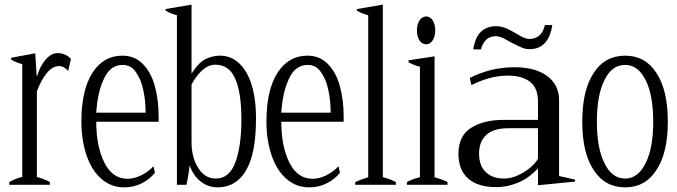

<svg xmlns="http://www.w3.org/2000/svg" viewBox="-20 -797 2918 828"><path d="M20 -12C20 -12 20 0 20 0C20 0 195 0 195 0C195 0 195 -12 195 -12C179 -21 160 -28 139 -34C139 -34 139 -403 139 -403C151 -435 165 -461 181 -481C198 -502 216 -512 235 -512C249 -512 262 -505 274 -491C274 -491 286 -543 286 -543C270 -560 251 -568 228 -568C209 -568 192 -558 176 -539C160 -520 148 -497 141 -471C141 -471 138 -471 138 -471C138 -471 132 -567 132 -567C132 -567 28 -548 28 -548C28 -548 28 -540 28 -540C39 -533 56 -526 76 -520C76 -520 76 -34 76 -34C55 -29 36 -22 20 -12Z M664 -272C664 -272 664 -298 664 -298C664 -345 658 -389 647 -428C636 -467 619 -498 595 -522C572 -545 543 -557 508 -557C453 -557 410 -532 378 -482C347 -433 331 -363 331 -272C331 -217 339 -168 354 -125C369 -82 390 -49 418 -25C446 -1 478 11 515 11C543 11 569 5 592 -7C616 -19 634 -34 648 -52C648 -52 642 -80 642 -80C627 -64 609 -51 589 -41C569 -31 549 -26 530 -26C487 -26 453 -49 430 -96C407 -142 395 -201 395 -272C395 -272 664 -272 664 -272ZM608 -311C608 -311 395 -311 395 -311C399 -371 410 -420 429 -459C447 -498 474 -517 509 -517C533 -517 552 -507 566 -486C581 -465 592 -439 598 -408C605 -376 608 -344 608 -311Z M846 -14C867 3 892 11 919 11C971 11 1012 -13 1041 -62C1070 -111 1084 -186 1084 -287C1084 -345 1077 -394 1064 -435C1051 -475 1032 -506 1009 -526C986 -547 959 -557 929 -557C908 -557 887 -552 866 -542C846 -532 826 -511 806 -480C806 -480 806 -777 806 -777C806 -777 694 -758 694 -758C694 -758 694 -751 694 -751C707 -743 723 -737 743 -731C743 -731 743 0 743 0C743 0 784 0 784 0C791 -32 795 -60 798 -84C808 -54 824 -31 846 -14ZM995 -97C978 -51 950 -27 911 -27C878 -27 853 -43 834 -74C815 -104 806 -142 806 -186C806 -186 806 -432 806 -432C818 -456 833 -476 851 -493C869 -509 888 -518 908 -518C948 -518 977 -498 994 -458C1012 -419 1021 -360 1021 -281C1021 -204 1012 -143 995 -97Z M1462 -272C1462 -272 1462 -298 1462 -298C1462 -345 1456 -389 1445 -428C1434 -467 1417 -498 1393 -522C1370 -545 1341 -557 1306 -557C1251 -557 1208 -532 1176 -482C1145 -433 1129 -363 1129 -272C1129 -217 1137 -168 1152 -125C1167 -82 1188 -49 1216 -25C1244 -1 1276 11 1313 11C1341 11 1367 5 1390 -7C1414 -19 1432 -34 1446 -52C1446 -52 1440 -80 1440 -80C1425 -64 1407 -51 1387 -41C1367 -31 1347 -26 1328 -26C1285 -26 1251 -49 1228 -96C1205 -142 1193 -201 1193 -272C1193 -272 1462 -272 1462 -272ZM1406 -311C1406 -311 1193 -311 1193 -311C1197 -371 1208 -420 1227 -459C1245 -498 1272 -517 1307 -517C1331 -517 1350 -507 1364 -486C1379 -465 1390 -439 1396 -408C1403 -376 1406 -344 1406 -311Z M1512 -12C1512 -12 1512 0 1512 0C1512 0 1687 0 1687 0C1687 0 1687 -12 1687 -12C1670 -21 1651 -28 1631 -33C1631 -33 1631 -777 1631 -777C1631 -777 1519 -758 1519 -758C1519 -758 1519 -751 1519 -751C1532 -743 1548 -737 1568 -731C1568 -731 1568 -33 1568 -33C1541 -24 1522 -17 1512 -12Z M1789 -623C1796 -612 1806 -606 1818 -606C1829 -606 1839 -612 1846 -623C1853 -634 1857 -648 1857 -666C1857 -683 1853 -698 1846 -709C1839 -720 1829 -726 1818 -726C1806 -726 1796 -720 1789 -709C1782 -698 1778 -683 1778 -666C1778 -648 1782 -634 1789 -623ZM1735 -12C1735 -12 1735 0 1735 0C1735 0 1910 0 1910 0C1910 0 1910 -12 1910 -12C1894 -20 1875 -27 1854 -33C1854 -33 1854 -554 1854 -554C1854 -554 1742 -537 1742 -537C1742 -537 1742 -528 1742 -528C1756 -521 1772 -514 1791 -509C1791 -509 1791 -33 1791 -33C1788 -32 1780 -30 1767 -26C1755 -22 1744 -17 1735 -12Z M2054 -660C2037 -643 2026 -618 2021 -584C2021 -584 2054 -584 2054 -584C2058 -601 2066 -615 2077 -626C2088 -636 2102 -641 2117 -641C2126 -641 2135 -639 2145 -635C2155 -630 2167 -624 2182 -615C2203 -604 2219 -597 2230 -592C2241 -587 2252 -585 2263 -585C2292 -585 2314 -594 2331 -613C2347 -631 2357 -656 2362 -689C2362 -689 2330 -689 2330 -689C2325 -668 2317 -653 2306 -644C2294 -634 2280 -629 2265 -629C2256 -629 2247 -631 2238 -635C2229 -639 2218 -645 2205 -653C2188 -663 2173 -671 2160 -676C2147 -681 2133 -684 2119 -684C2092 -684 2071 -676 2054 -660ZM1999 -27C2027 -2 2068 10 2121 10C2151 10 2182 4 2213 -9C2244 -21 2273 -42 2300 -71C2300 -71 2300 2 2300 2C2300 2 2460 -14 2460 -14C2460 -14 2460 -22 2460 -22C2437 -28 2414 -33 2391 -38C2391 -38 2391 -366 2391 -366C2391 -409 2374 -443 2340 -469C2306 -494 2259 -507 2200 -507C2165 -507 2130 -503 2097 -495C2063 -486 2033 -475 2006 -461C2006 -461 2013 -430 2013 -430C2036 -442 2062 -452 2090 -460C2117 -467 2144 -471 2170 -471C2211 -471 2243 -462 2266 -444C2289 -426 2300 -398 2300 -360C2300 -360 2300 -280 2300 -280C2300 -280 2152 -280 2152 -280C2095 -280 2049 -269 2012 -246C1975 -223 1957 -185 1957 -134C1957 -87 1971 -52 1999 -27ZM2237 -53C2208 -36 2180 -27 2153 -27C2121 -27 2095 -36 2076 -54C2056 -72 2046 -99 2046 -135C2046 -170 2057 -197 2078 -216C2099 -235 2131 -244 2174 -244C2174 -244 2300 -244 2300 -244C2300 -244 2300 -112 2300 -112C2286 -89 2265 -70 2237 -53Z M2540 -64C2572 -14 2618 11 2676 11C2734 11 2779 -14 2811 -64C2844 -114 2860 -183 2860 -272C2860 -362 2844 -432 2811 -482C2779 -532 2734 -557 2676 -557C2618 -557 2572 -532 2540 -482C2507 -432 2491 -362 2491 -272C2491 -183 2507 -114 2540 -64ZM2764 -93C2742 -49 2713 -27 2676 -27C2638 -27 2608 -49 2587 -93C2565 -136 2554 -196 2554 -272C2554 -349 2565 -409 2587 -452C2608 -496 2638 -517 2676 -517C2713 -517 2742 -496 2764 -452C2786 -409 2797 -349 2797 -272C2797 -196 2786 -136 2764 -93Z"/></svg>

Font: BUSH 25 TRIRONG 0515 A
Style: Regular
Weight: 400
Designer: Katatrad Team
Foundry: CadsonDemak